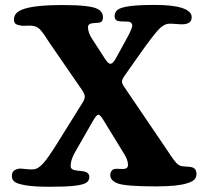

<svg xmlns="http://www.w3.org/2000/svg" viewBox="-20 -731 829 764"><path d="M439 -495.1 481.4 -572.3Q506.3 -616.7 506.3 -629.4Q506.3 -635.3 502 -639.9Q497.6 -644.5 488.3 -645Q482.9 -645.5 471.9 -645.5Q460.9 -645.5 456.5 -646.5Q436 -647.5 436 -667Q436 -683.1 448.5 -692.4Q460.9 -701.7 496.1 -706.5Q531.2 -711.4 596.2 -711.4Q632.3 -711.4 659.4 -708.3Q686.5 -705.1 702.1 -700.2Q717.8 -695.3 727.3 -688.5Q736.8 -681.6 739.7 -675.8Q742.7 -669.9 742.7 -663.6Q742.7 -649.4 735.4 -643.1Q728 -636.7 713.9 -634.8Q706.5 -633.3 684.3 -635.3Q662.1 -637.2 652.8 -636.7Q632.3 -635.7 611.3 -613.8Q590.3 -591.8 537.6 -517.6L477.5 -432.1Q465.3 -415 465.3 -407.2Q465.3 -397.5 475.6 -383.3L643.6 -135.7Q656.2 -117.2 659.9 -111.3Q663.6 -105.5 672.1 -94.2Q680.7 -83 686 -78.4Q691.4 -73.7 696.8 -71.8Q703.6 -68.8 720.9 -68.1Q738.3 -67.4 743.7 -65.4Q761.7 -60.5 761.7 -38.6Q761.7 -23.9 752.2 -15.4Q742.7 -6.8 723.6 -1.5Q686 10.7 601.1 10.7Q475.6 10.7 446.3 -2Q418.9 -13.2 418.9 -34.2Q418.9 -43.9 423.3 -50.3Q427.7 -56.6 434.1 -58.1Q439.9 -60.1 454.6 -59.1Q469.2 -58.1 471.2 -58.6Q489.3 -59.6 489.3 -74.7Q489.3 -94.7 473.1 -120.1L394 -249Q389.6 -256.3 387.7 -259.3Q385.7 -262.2 382.3 -266.6Q378.9 -271 376.2 -272.7Q373.5 -274.4 371.1 -274.4Q364.3 -274.4 351.1 -252L282.2 -131.8Q261.2 -97.7 261.2 -69.3Q261.2 -55.7 283.2 -52.7Q288.1 -51.8 299.3 -50.8Q310.5 -49.8 314.9 -48.8Q335.4 -43.9 335.4 -26.9Q335.4 -12.2 323.7 -4.2Q312 3.9 277.6 8.1Q243.2 12.2 178.2 12.2Q118.2 12.2 83.7 6.6Q49.3 1 38.3 -7.6Q27.3 -16.1 27.3 -29.8Q27.3 -45.4 35.4 -51.8Q43.5 -58.1 57.6 -60.1Q63 -60.5 81.5 -58.3Q100.1 -56.2 111.8 -57.1Q130.9 -57.6 151.4 -80.3Q171.9 -103 210.4 -165L306.2 -318.8Q317.4 -335 317.4 -346.7Q317.4 -356 307.6 -371.1L175.3 -563Q171.9 -568.4 164.8 -579.3Q157.7 -590.3 154.5 -594.7Q151.4 -599.1 145.3 -606.7Q139.2 -614.3 134.8 -617.7Q130.4 -621.1 124 -624.3Q117.7 -627.4 110.8 -627.9Q102.5 -629.9 85.7 -628.7Q68.8 -627.4 62 -629.4Q48.8 -631.3 42.2 -636.2Q35.6 -641.1 35.6 -653.3Q35.6 -680.2 67.4 -692.4Q110.4 -710.9 230 -710.9Q339.8 -710.9 368.2 -695.3Q389.6 -685.1 389.6 -661.6Q389.6 -643.6 375.5 -641.1Q371.6 -640.1 348.6 -638.7Q330.1 -636.7 330.1 -623Q330.1 -600.6 347.2 -575.2L399.4 -494.6Q411.6 -477.1 418.9 -477.1Q428.2 -477.1 439 -495.1Z"/></svg>

Font: Cooper* SemiBold
Style: Regular
Weight: 600
Designer: Owen Earl
Foundry: indestructible type*
Version: Version 0.001